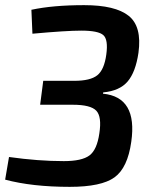

<svg xmlns="http://www.w3.org/2000/svg" viewBox="-23 -718 597 746"><path d="M103 -587 99 -680Q183 -698 304 -698Q425 -698 477 -656.5Q529 -615 515 -513Q504 -438 473 -401.5Q442 -365 378 -359L377 -354Q512 -341 487 -167Q473 -66 422 -29Q371 8 248 8Q102 8 -3 -20L12 -108Q126 -92 225 -92Q295 -92 324.5 -114Q354 -136 363 -200Q373 -265 351 -288Q329 -311 260 -311H133L145 -404H266Q328 -404 355 -425.5Q382 -447 390 -506Q398 -564 378.5 -581.5Q359 -599 293 -599Q235 -599 103 -587Z"/></svg>

Font: Exo 2.0 Semi Bold
Style: Italic
Weight: 600
Italic angle: -8°
Designer: Natanael Gama
Version: Version 1.001;PS 001.001;hotconv 1.0.70;makeotf.lib2.5.58329